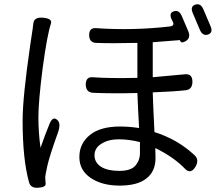

<svg xmlns="http://www.w3.org/2000/svg" viewBox="-20 -831 1040 900"><path d="M455 -157Q423 -137 423 -103Q423 -69 454 -49Q485 -30 539 -30Q593 -30 614 -54Q636 -79 636 -113V-165Q585 -178 536 -178Q488 -178 455 -157ZM895 -809Q920 -818 933 -788L967 -708Q980 -678 955 -669Q930 -661 917 -691L883 -771Q871 -801 895 -809ZM219 -721Q201 -668 180 -512Q160 -356 160 -282Q160 -208 170 -138Q190 -197 212 -250Q227 -287 247 -270Q268 -254 251 -208Q212 -99 202 -54Q192 -10 192 3Q193 17 194 30Q195 47 159 49Q124 52 116 23Q86 -85 86 -265Q86 -375 122 -622Q129 -670 133 -695L136 -719Q138 -752 182 -748Q226 -744 219 -721ZM795 -778Q819 -786 832 -756L862 -686Q879 -647 839 -633Q828 -629 823 -643L696 -633V-469L849 -483Q882 -485 882 -448Q882 -412 851 -408Q796 -402 696 -398Q697 -353 704 -212Q811 -178 888 -107Q917 -84 896 -49Q875 -14 849 -38Q796 -94 708 -137Q709 -120 709 -90Q709 -28 667 5Q625 39 541 39Q458 39 405 3Q352 -33 352 -95Q352 -158 401 -198Q450 -238 543 -238Q583 -238 632 -231Q627 -317 624 -395Q504 -392 416 -396Q383 -398 382 -434Q382 -471 413 -469Q495 -463 624 -466V-630Q504 -627 429 -630Q398 -632 398 -667Q398 -702 431 -699Q603 -687 777 -707Q798 -710 791 -727L784 -741Q771 -771 795 -778Z"/></svg>

Font: Swei Gothic CJK TC Regular
Style: Regular
Weight: 400
Version: Version 2.129